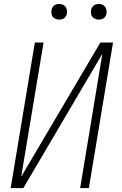

<svg xmlns="http://www.w3.org/2000/svg" viewBox="-20 -950 616 970"><path d="M34 0H98L497 -678L385 0H429L551 -735H487L87 -57L200 -735H156ZM479 -851Q488 -851 496.5 -854Q505 -857 510.5 -864.5Q516 -872 518 -881Q520 -893 516.5 -905Q513 -917 502.5 -923.5Q492 -930 479 -930Q470 -930 461.5 -927Q453 -924 447.5 -916Q442 -908 440 -900Q438 -887 441.5 -875Q445 -863 456 -857Q467 -851 479 -851ZM279 -851Q288 -851 296.5 -854Q305 -857 310.5 -864.5Q316 -872 318 -881Q320 -893 316.5 -905Q313 -917 302.5 -923.5Q292 -930 279 -930Q270 -930 261.5 -927Q253 -924 247.5 -916Q242 -908 240 -900Q238 -887 241.5 -875Q245 -863 256 -857Q267 -851 279 -851Z"/></svg>

Font: Iosevka Sparkle XLtObl
Style: Regular
Weight: 200
Italic angle: -9°
Designer: Belleve Invis
Foundry: Belleve Invis
Version: Version 4.5.0; ttfautohint (v1.8.3)